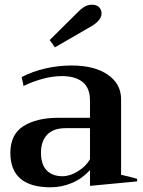

<svg xmlns="http://www.w3.org/2000/svg" viewBox="-20 -785 609 815"><path d="M191 -615 311 -734Q320 -744 335.5 -754.5Q351 -765 370 -765Q391 -765 401 -754Q411 -743 411 -728Q411 -699 367 -673L213 -584ZM24 -136Q24 -215 80 -250Q136 -285 228 -285H362V-358Q362 -412 330.5 -437Q299 -462 243 -462Q203 -462 159.5 -450Q116 -438 80 -420L72 -458Q116 -481 171 -494Q226 -507 284 -507Q381 -507 437.5 -468Q494 -429 494 -364V-43Q532 -35 562 -26V-15L362 4V-63Q328 -26 284.5 -8Q241 10 195 10Q24 10 24 -136ZM362 -109V-241H259Q207 -241 180.5 -213.5Q154 -186 154 -137Q154 -86 178.5 -61.5Q203 -37 245 -37Q277 -37 311 -58Q345 -79 362 -109Z"/></svg>

Font: Trirong SemiBold
Style: Regular
Weight: 600
Designer: Katatrad Team
Foundry: CadsonDemak
Version: Version 1.001